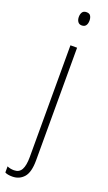

<svg xmlns="http://www.w3.org/2000/svg" viewBox="-203 -759 581 1032"><g transform="rotate(20 88.0 -242.5)"><path d="M67 -688Q67 -704 74 -715Q81 -726 98 -726Q115 -726 121.5 -715Q128 -704 128 -689Q128 -671 120.5 -660.5Q113 -650 97 -650Q82 -650 74.5 -661Q67 -672 67 -688ZM24 241Q10 241 -0.5 239Q-11 237 -18 233V198Q-1 206 21 206Q51 206 64 182Q77 158 77 110V-529H115V115Q115 184 89.5 212.5Q64 241 24 241Z"/></g></svg>

Font: Noto Sans Gujarati UI Condensed ExtraLight
Style: Regular
Weight: 200
Width: 3
Designer: Jelle Bosma - Monotype Design Team, Universal Thirst
Foundry: Monotype Imaging Inc.
Version: Version 2.106; ttfautohint (v1.8.4.7-5d5b)